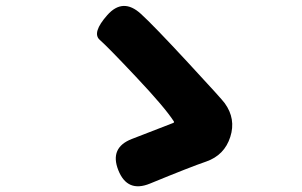

<svg xmlns="http://www.w3.org/2000/svg" viewBox="-20 -680 1040 662"><path d="M497 -47Q419 -15 388 -93Q357 -171 435 -201L577 -256Q582 -258 579 -262Q548 -310 448 -416Q352 -518 324 -542.5Q296 -567 350 -628Q404 -689 466 -632Q507 -595 627 -465.5Q747 -336 755 -324Q794 -270 774 -208Q754 -145 691 -123Q638 -105 497 -47Z"/></svg>

Font: Resource Han Rounded KR Heavy
Style: Regular
Weight: 900
Designer: Cyano Hao (round all glyphs); Ryoko NISHIZUKA 西塚涼子 (kana, bopomofo & ideographs); Paul D. Hunt (Latin, Greek & Cyrillic)
Foundry: Cyano Hao
Version: 0.990